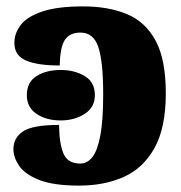

<svg xmlns="http://www.w3.org/2000/svg" viewBox="-20 -571 567 601"><path d="M228 10Q147 10 102 -8Q57 -26 39.5 -52.5Q22 -79 22 -104Q22 -140 52.5 -160Q83 -180 165 -180Q165 -125 178 -92Q191 -59 231 -59Q253 -59 269 -79Q285 -99 294 -146.5Q303 -194 303 -276Q303 -377 288 -423Q273 -469 232 -469Q198 -469 183 -446Q168 -423 167 -366Q98 -366 61.5 -381.5Q25 -397 25 -437Q25 -467 45 -493Q65 -519 112.5 -535Q160 -551 240 -551Q319 -551 377 -527Q435 -503 467 -444Q499 -385 499 -279Q499 -171 463.5 -107.5Q428 -44 367 -17Q306 10 228 10ZM170 -194Q125 -194 94.5 -214.5Q64 -235 64 -273Q64 -314 94.5 -333Q125 -352 170 -352Q213 -352 245 -333Q277 -314 277 -273Q277 -235 245 -214.5Q213 -194 170 -194Z"/></svg>

Font: Noto Serif Black
Style: Regular
Weight: 900
Designer: Monotype Design Team
Foundry: Monotype Imaging Inc.
Version: Version 2.014; ttfautohint (v1.8.4.7-5d5b)